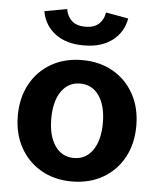

<svg xmlns="http://www.w3.org/2000/svg" viewBox="-54 -812 720 871"><g transform="rotate(5 305.5 -376.5)"><path d="M305.2 12.7Q225.6 12.7 164.8 -22.5Q104 -57.6 69.8 -119.9Q35.6 -182.1 35.6 -263.7Q35.6 -345.7 69.8 -408Q104 -470.2 164.8 -505.1Q225.6 -540 305.2 -540Q385.3 -540 446 -505.1Q506.8 -470.2 541 -408Q575.2 -345.7 575.2 -263.7Q575.2 -181.6 541 -119.4Q506.8 -57.1 445.8 -22.2Q384.8 12.7 305.2 12.7ZM305.7 -94.2Q359.9 -94.2 391.4 -139.9Q422.9 -185.5 422.9 -263.7Q422.9 -342.3 391.4 -387.7Q359.9 -433.1 305.2 -433.1Q251 -433.1 219.5 -387.7Q188 -342.3 188 -263.7Q188 -185.1 219.5 -139.6Q251 -94.2 305.7 -94.2ZM305.2 -606.9Q224.6 -606.9 174.8 -645Q125 -683.1 114.3 -746.1L216.8 -764.6Q221.7 -731.9 243.7 -711.9Q265.6 -691.9 305.2 -691.9Q344.7 -691.9 366.7 -711.9Q388.7 -731.9 393.6 -764.6L496.1 -746.1Q485.4 -683.6 435.8 -645.3Q386.2 -606.9 305.2 -606.9Z"/></g></svg>

Font: Schibsted Grotesk
Style: Bold
Weight: 700
Designer: Bakken & Baeck AS, Henrik Kongsvoll
Foundry: Schibsted ASA
Version: Version 1.100;gftools[0.9.25]